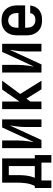

<svg xmlns="http://www.w3.org/2000/svg" viewBox="900 -1468 699 2540"><g transform="rotate(-90 1250.0 -198.5)"><path d="M468 131H368V0H132V131H32V-88H60Q73 -115 82 -144.5Q91 -174 95.5 -204Q100 -234 101.5 -264.5Q103 -295 103 -325V-520H424V-88H468ZM323 -88V-432H203V-325Q203 -295 202 -264.5Q201 -234 197.5 -204.5Q194 -175 186.5 -145.5Q179 -116 168 -88Z M560 0V-520H661V-312Q661 -276 658 -240Q655 -204 650 -169L646 -143Q644 -133 642.5 -122.5Q641 -112 640 -101L833 -520H940V0H839V-208Q839 -244 842 -280Q845 -316 850 -351L854 -377Q856 -387 857.5 -397.5Q859 -408 860 -419L667 0Z M1076 0V-520H1176V-291L1335 -520H1452L1276 -282L1452 0H1338L1214 -199L1176 -147V0Z M1560 0V-520H1661V-312Q1661 -276 1658 -240Q1655 -204 1650 -169L1646 -143Q1644 -133 1642.5 -122.5Q1641 -112 1640 -101L1833 -520H1940V0H1839V-208Q1839 -244 1842 -280Q1845 -316 1850 -351L1854 -377Q1856 -387 1857.5 -397.5Q1859 -408 1860 -419L1667 0Z M2252 8Q2225 8 2197.5 3Q2170 -2 2146 -15Q2122 -28 2103.5 -48.5Q2085 -69 2073 -93.5Q2061 -118 2056.5 -145.5Q2052 -173 2052 -200V-320Q2052 -347 2056.5 -374Q2061 -401 2072.5 -426Q2084 -451 2102.5 -471.5Q2121 -492 2145 -505Q2169 -518 2196 -523Q2223 -528 2250 -528Q2277 -528 2304 -523Q2331 -518 2355 -505Q2379 -492 2397.5 -471.5Q2416 -451 2427.5 -426Q2439 -401 2443.5 -374Q2448 -347 2448 -320V-216H2153V-200Q2153 -178 2157.5 -156Q2162 -134 2175 -116Q2188 -98 2209 -89Q2230 -80 2252 -80Q2268 -80 2284 -83Q2300 -86 2313.5 -95Q2327 -104 2335.5 -118Q2344 -132 2345 -149H2446Q2444 -125 2436.5 -103Q2429 -81 2415.5 -62Q2402 -43 2383.5 -29Q2365 -15 2343 -6.5Q2321 2 2298 5Q2275 8 2252 8ZM2347 -304V-320Q2347 -342 2342.5 -363.5Q2338 -385 2325.5 -403Q2313 -421 2292.5 -430.5Q2272 -440 2250 -440Q2228 -440 2207.5 -430.5Q2187 -421 2174.5 -403Q2162 -385 2157.5 -363.5Q2153 -342 2153 -320V-304Z"/></g></svg>

Font: Iosevka SS04 Semibold
Style: Regular
Weight: 600
Monospace: yes
Designer: Belleve Invis
Foundry: Belleve Invis
Version: Version 19.0.0; ttfautohint (v1.8.4)